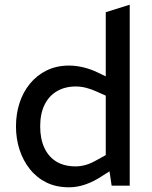

<svg xmlns="http://www.w3.org/2000/svg" viewBox="-20 -790 647 817"><path d="M274 7Q219 7 177.5 -13.5Q136 -34 107 -70.5Q78 -107 63 -153.5Q48 -200 48 -252Q48 -305 63 -351.5Q78 -398 107.5 -434Q137 -470 179 -490.5Q221 -511 274 -511Q304 -511 336.5 -503Q369 -495 399 -480L430 -465V-738L532 -770V0H455L446 -61L413 -40Q380 -18 344.5 -5.5Q309 7 274 7ZM151 -252Q151 -199 169 -160.5Q187 -122 220.5 -102Q254 -82 302 -82Q322 -82 344 -88Q366 -94 392 -109L430 -130V-383L392 -400Q368 -411 346 -416.5Q324 -422 302 -422Q257 -422 222.5 -402Q188 -382 169.5 -344Q151 -306 151 -252Z"/></svg>

Font: REM Medium
Style: Regular
Weight: 400
Version: Version 1.005;gftools[0.9.28]